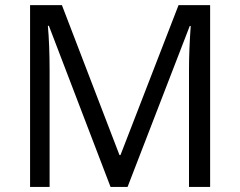

<svg xmlns="http://www.w3.org/2000/svg" viewBox="-20 -734 943 754"><path d="M414.1 0 171.9 -632.8H168Q174.8 -557.6 174.8 -454.1V0H98.1V-713.9H223.1L449.2 -125H453.1L681.2 -713.9H805.2V0H722.2V-460Q722.2 -539.1 729 -631.8H725.1L481 0Z"/></svg>

Font: QFn4     
Style: Regular
Weight: 400
Foundry: Ascender Corporation
Version: Version 1.10